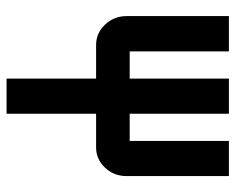

<svg xmlns="http://www.w3.org/2000/svg" viewBox="-88 -648 735 600"><g transform="rotate(90 280.0 -347.5)"><path d="M120.1 -279.8Q83 -279.8 56.6 -307.6Q29.8 -335.9 29.8 -375V-694.8H140.1V-384.8H225.1V-694.8H335V-384.8H419.9V-694.8H529.8V-375Q529.8 -335.4 503.4 -307.6Q477.1 -279.8 439.9 -279.8H335V0H225.1V-279.8Z"/></g></svg>

Font: Horta
Style: Regular
Weight: 600
Width: 3
Version: Version 0.11